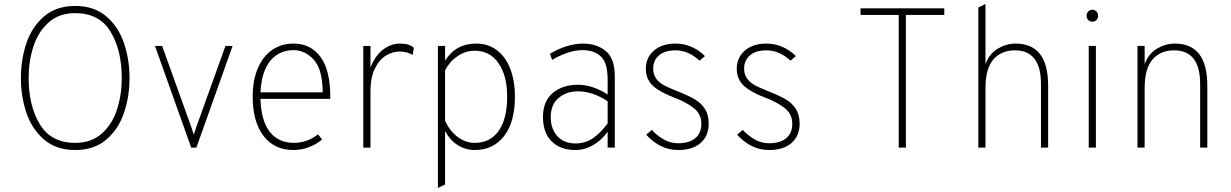

<svg xmlns="http://www.w3.org/2000/svg" viewBox="-20 -742 6186 965"><path d="M85 -350Q85 -443 113 -525.5Q141 -608 202 -660Q263 -712 358 -712Q453 -712 514 -660Q575 -608 603 -525.5Q631 -443 631 -350Q631 -257 603 -174.5Q575 -92 514 -40Q453 12 358 12Q263 12 202 -40Q141 -92 113 -174.5Q85 -257 85 -350ZM592 -350Q592 -490 535.5 -583Q479 -676 358 -676Q276 -676 223.5 -628.5Q171 -581 147.5 -507Q124 -433 124 -350Q124 -210 180.5 -117Q237 -24 358 -24Q440 -24 492.5 -71.5Q545 -119 568.5 -193Q592 -267 592 -350Z M759 -511H795L943 -99L954 -66L965 -99L1113 -511H1149L967 0H941Z M1250 -256Q1250 -339 1276 -399.5Q1302 -460 1348.5 -491.5Q1395 -523 1455 -523Q1541 -523 1590.5 -456.5Q1640 -390 1640 -256V-245H1289Q1293 -133 1336.5 -78.5Q1380 -24 1458 -24Q1489 -24 1520 -34.5Q1551 -45 1578 -67L1599 -41Q1571 -17 1533 -2.5Q1495 12 1455 12Q1358 12 1304 -59.5Q1250 -131 1250 -256ZM1602 -278Q1601 -394 1557 -442Q1513 -490 1455 -490Q1384 -490 1339.5 -437.5Q1295 -385 1289 -278Z M1806 -511H1842V-402Q1865 -462 1905 -492.5Q1945 -523 1992 -523Q2037 -523 2060 -502L2054 -466Q2026 -483 1987 -483Q1953 -483 1919.5 -462.5Q1886 -442 1864 -397Q1842 -352 1842 -283V0H1806Z M2217 -84V185L2181 203V-511H2217V-437Q2270 -523 2374 -523Q2433 -523 2477 -490Q2521 -457 2544.5 -396.5Q2568 -336 2568 -256Q2568 -128 2513.5 -58Q2459 12 2366 12Q2319 12 2280 -13Q2241 -38 2217 -84ZM2529 -256Q2529 -362 2485.5 -424.5Q2442 -487 2366 -487Q2320 -487 2280.5 -460.5Q2241 -434 2217 -389V-134Q2242 -82 2281 -53Q2320 -24 2366 -24Q2444 -24 2486.5 -84.5Q2529 -145 2529 -256Z M3034 -80Q3004 -37 2961 -12.5Q2918 12 2872 12Q2796 12 2752.5 -31.5Q2709 -75 2709 -154Q2709 -233 2758 -274.5Q2807 -316 2884 -316Q2959 -316 3034 -267V-343Q3034 -426 3000 -458Q2966 -490 2909 -490Q2870 -490 2830 -476Q2790 -462 2755 -441L2744 -472Q2832 -523 2912 -523Q2978 -523 3024 -486Q3070 -449 3070 -358V0H3034ZM3034 -122V-233Q2959 -283 2884 -283Q2827 -283 2787.5 -249.5Q2748 -216 2748 -154Q2748 -94 2781.5 -57.5Q2815 -21 2872 -21Q2923 -21 2962.5 -49Q3002 -77 3034 -122Z M3228 -65 3256 -89Q3283 -60 3316.5 -41Q3350 -22 3388 -22Q3443 -22 3474 -47Q3505 -72 3505 -120Q3505 -168 3468 -198Q3431 -228 3365 -253Q3296 -279 3261 -311.5Q3226 -344 3226 -397Q3226 -452 3266.5 -487.5Q3307 -523 3376 -523Q3418 -523 3456.5 -506Q3495 -489 3523 -460L3496 -437Q3440 -489 3375 -489Q3322 -489 3292.5 -464Q3263 -439 3263 -397Q3263 -366 3279 -345.5Q3295 -325 3319 -312.5Q3343 -300 3388 -282Q3441 -261 3472.5 -242.5Q3504 -224 3523 -194.5Q3542 -165 3542 -120Q3542 -60 3502 -24Q3462 12 3389 12Q3340 12 3299.5 -9Q3259 -30 3228 -65Z M3685 -65 3713 -89Q3740 -60 3773.5 -41Q3807 -22 3845 -22Q3900 -22 3931 -47Q3962 -72 3962 -120Q3962 -168 3925 -198Q3888 -228 3822 -253Q3753 -279 3718 -311.5Q3683 -344 3683 -397Q3683 -452 3723.5 -487.5Q3764 -523 3833 -523Q3875 -523 3913.5 -506Q3952 -489 3980 -460L3953 -437Q3897 -489 3832 -489Q3779 -489 3749.5 -464Q3720 -439 3720 -397Q3720 -366 3736 -345.5Q3752 -325 3776 -312.5Q3800 -300 3845 -282Q3898 -261 3929.5 -242.5Q3961 -224 3980 -194.5Q3999 -165 3999 -120Q3999 -60 3959 -24Q3919 12 3846 12Q3797 12 3756.5 -9Q3716 -30 3685 -65Z M4533 0H4497V-667H4305V-700H4726V-667H4533Z M4897 -704 4933 -722V-419Q4952 -472 4995 -497.5Q5038 -523 5084 -523Q5248 -523 5248 -312V0H5212V-320Q5212 -489 5081 -489Q5013 -489 4973 -443.5Q4933 -398 4933 -297V0H4897Z M5441 -662Q5441 -675 5449.5 -684Q5458 -693 5470 -693Q5483 -693 5491 -684Q5499 -675 5499 -662Q5499 -650 5491 -641.5Q5483 -633 5470 -633Q5458 -633 5449.5 -641.5Q5441 -650 5441 -662ZM5452 -511H5488V0H5452Z M6012 -319Q6012 -489 5881 -489Q5813 -489 5773 -443.5Q5733 -398 5733 -297V0H5697V-511H5733V-419Q5752 -472 5795 -497.5Q5838 -523 5884 -523Q6048 -523 6048 -312V0H6012Z"/></svg>

Font: Overpass Thin
Style: Regular
Weight: 100
Designer: Delve Withrington, Thomas Jockin
Foundry: Delve Fonts
Version: Version 3.000;DELV;Overpass